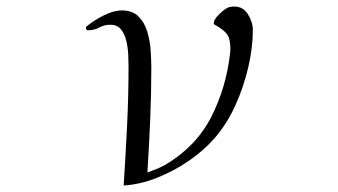

<svg xmlns="http://www.w3.org/2000/svg" viewBox="-20 -567 1040 590"><path d="M757 -475Q757 -420 742.5 -358.5Q728 -297 702 -240.5Q676 -184 639 -142Q607 -105 560.5 -73Q514 -41 462 -20.5Q410 0 360 3Q366 -89 370.5 -181Q375 -273 375 -364Q375 -379 374 -400Q373 -421 368 -442Q363 -463 351.5 -477Q340 -491 319 -491Q301 -491 285 -482.5Q269 -474 252 -474Q244 -474 244 -481Q244 -485 249 -488Q268 -504 298.5 -519.5Q329 -535 355 -535Q387 -535 405.5 -516.5Q424 -498 432.5 -470Q441 -442 443 -411.5Q445 -381 445 -358Q445 -278 441.5 -197.5Q438 -117 433 -37Q447 -42 460.5 -47.5Q474 -53 487 -60Q582 -116 628.5 -206.5Q675 -297 687 -403Q687 -406 687.5 -409.5Q688 -413 688 -416Q688 -448 677.5 -462Q667 -476 640 -491L637 -493Q637 -493 637 -494Q637 -495 637 -496Q637 -504 645.5 -514.5Q654 -525 665.5 -534Q677 -543 684 -545Q692 -547 700 -547Q727 -547 742 -523Q757 -499 757 -475Z"/></svg>

Font: Kaisei HarunoUmi
Style: Regular
Weight: 400
Designer: Font-Kai, 金井和夫
Foundry: KAZUO KANAI
Version: Version 5.003